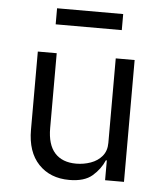

<svg xmlns="http://www.w3.org/2000/svg" viewBox="-52 -751 704 810"><g transform="rotate(5 300.0 -346.5)"><path d="M422 -84H418Q402 -46 368.5 -17Q335 12 271 12Q190 12 141 -39.5Q92 -91 92 -185V-516H172V-199Q172 -129 203.5 -94Q235 -59 294 -59Q326 -59 355.5 -69.5Q385 -80 403.5 -102Q422 -124 422 -158V-516H502V0H422ZM157 -705H437V-637H157Z"/></g></svg>

Font: Lilex
Style: Regular
Weight: 400
Monospace: yes
Designer: Mike Abbink, Paul van der Laan, Pieter van Rosmalen, Mikhael Khrustik
Foundry: Mikhael Khrustik
Version: Version 2.510